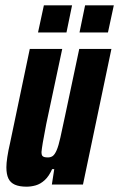

<svg xmlns="http://www.w3.org/2000/svg" viewBox="-20 -694 448 722"><path d="M80 8Q53 8 36 0.5Q19 -7 11.5 -23Q4 -39 4 -65Q4 -80 7.5 -103.5Q11 -127 18 -157L92 -510H214L154 -228Q145 -182 141 -158Q137 -134 136 -122Q136 -113 138.5 -109Q141 -105 146.5 -103.5Q152 -102 160 -102Q171 -102 178.5 -107.5Q186 -113 193 -129Q200 -145 207 -176.5Q214 -208 225 -260L278 -510H399L292 0H175L184 -58H176Q164 -31 148 -16.5Q132 -2 114.5 3Q97 8 80 8ZM279 -572 300 -674H408L386 -572ZM123 -572 145 -674H251L230 -572Z"/></svg>

Font: Saira ExtraCondensed ExtraBold
Style: Italic
Weight: 800
Width: 2
Italic angle: -12°
Designer: Hector Gatti with collaboration of the Omnibus-Type team
Foundry: Omnibus-Type
Version: Version 1.101